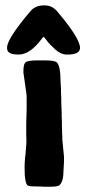

<svg xmlns="http://www.w3.org/2000/svg" viewBox="-20 -748 341 725"><path d="M144 -727.5H150.9Q176.8 -727.5 196.8 -704.1Q282.2 -603 282.2 -567.4Q282.2 -542 234.9 -542H231Q210.4 -542 189 -561Q167.5 -580.1 157 -594.5Q146.5 -608.9 144.5 -608.9Q142.6 -608.4 136.2 -599.6Q92.8 -542 50.3 -542H49.8Q6.8 -542 6.8 -564.9V-568.8Q6.8 -601.6 94.2 -705.1Q113.3 -727.5 144 -727.5ZM171.4 -43H145.5L139.2 -43.5Q90.8 -43.5 85.4 -46.9Q72.8 -54.7 72.8 -114.3Q72.8 -132.3 74.7 -153.8L76.2 -164.1Q79.6 -200.7 79.6 -207.5V-220.7L79.1 -239.3V-283.7L80.6 -335V-378.9L80.1 -391.6L68.4 -474.1V-480Q68.4 -508.8 79.1 -514.4Q89.8 -520 123.5 -520H149.4Q188 -520 195.3 -511.7Q208.5 -496.6 208.5 -444.3Q209.5 -431.6 209.5 -424.8L210.4 -412.1Q210.4 -405.8 210.4 -399.4L211.4 -373.5Q211.4 -367.2 211.4 -360.8L212.9 -322.3Q212.9 -315.9 212.9 -309.6L213.9 -284.2V-271L214.4 -258.3Q214.4 -252 214.4 -245.6L215.3 -233.4V-221.2L221.7 -155.8V-138.2L219.7 -102.1Q219.7 -63 204.6 -48.8Q198.2 -43 171.4 -43Z"/></svg>

Font: Averia Sans Libre
Style: Bold
Weight: 700
Version: Version 1.002